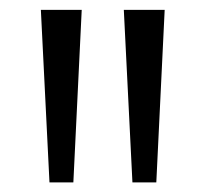

<svg xmlns="http://www.w3.org/2000/svg" viewBox="-20 -828 418 390"><path d="M80.5 -457.5 63 -808H146L129 -457.5ZM249 -457.5 231.5 -808H314.5L297.5 -457.5Z"/></svg>

Font: Encode Sans Condensed Thin
Style: Regular
Weight: 400
Version: Version 3.002